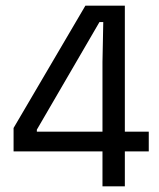

<svg xmlns="http://www.w3.org/2000/svg" viewBox="-20 -659 562 679"><path d="M421.5 0H342.4V-439.7L345.2 -580.9H331.7L110.3 -200.4V-162.3L78.3 -193.3H506.1V-123.6H28V-206.4L282 -639H421.5Z"/></svg>

Font: Anek Devanagari Medium
Style: Regular
Weight: 500
Designer: Kailash Malviya (Devanagari) & Yesha Goshar (Latin)
Foundry: Ek Type
Version: Version 1.003